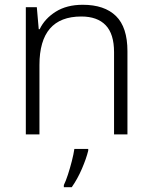

<svg xmlns="http://www.w3.org/2000/svg" viewBox="-20 -562 636 803"><path d="M326 -542Q417 -542 465 -495Q513 -448 513 -348V0H457V-344Q457 -420 422 -456.5Q387 -493 320 -493Q145 -493 145 -290V0H88V-532H134L142 -440H146Q167 -484 213 -513Q259 -542 326 -542ZM349 68Q341 101 322.5 144Q304 187 280 221H247V212Q255 196 264 168.5Q273 141 280.5 111.5Q288 82 291 61H349Z"/></svg>

Font: Noto Sans Lao UI Light
Style: Regular
Weight: 300
Designer: Monotype Design Team
Foundry: Monotype Imaging Inc.
Version: Version 2.000; ttfautohint (v1.8.4.7-5d5b)